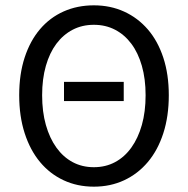

<svg xmlns="http://www.w3.org/2000/svg" viewBox="-20 -688 704 720"><path d="M220 -309V-381H444V-309ZM613 -331Q613 -252 592.5 -188.5Q572 -125 534.5 -80.5Q497 -36 445.5 -12Q394 12 332 12Q270 12 218.5 -12Q167 -36 130 -80.5Q93 -125 72.5 -188.5Q52 -252 52 -331Q52 -410 72.5 -472.5Q93 -535 130 -578.5Q167 -622 218.5 -645Q270 -668 332 -668Q394 -668 445.5 -644.5Q497 -621 534.5 -577.5Q572 -534 592.5 -471.5Q613 -409 613 -331ZM526 -331Q526 -392 512 -441Q498 -490 472.5 -524Q447 -558 411.5 -576.5Q376 -595 332 -595Q288 -595 252.5 -576.5Q217 -558 191.5 -524Q166 -490 152 -441Q138 -392 138 -331Q138 -269 152 -219.5Q166 -170 191.5 -134.5Q217 -99 252.5 -80Q288 -61 332 -61Q376 -61 411.5 -80Q447 -99 472.5 -134.5Q498 -170 512 -219.5Q526 -269 526 -331Z"/></svg>

Font: Matigon Symbol
Style: Regular
Weight: 400
Designer: Paul D. Hunt
Foundry: Adobe Systems Incorporated
Version: Version 2.021;PS 2.000;hotconv 1.0.86;makeotf.lib2.5.63406